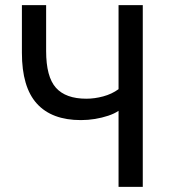

<svg xmlns="http://www.w3.org/2000/svg" viewBox="-20 -725 667 745"><path d="M440 0V-295Q424 -284 400 -276Q376 -268 349 -263.5Q322 -259 294 -259Q181 -259 123 -323Q65 -387 65 -520V-705H159V-527Q159 -427 197 -384.5Q235 -342 315 -342Q347 -342 380.5 -351Q414 -360 440 -379V-705H534V0Z"/></svg>

Font: Nunito Sans 7pt Condensed Medium
Style: Regular
Weight: 500
Width: 3
Designer: Vernon Adams
Foundry: Vernon Adams
Version: Version 3.101;gftools[0.9.27]